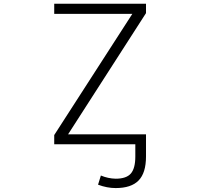

<svg xmlns="http://www.w3.org/2000/svg" viewBox="-20 -751 1040 1001"><path d="M335 -50.8H741.2V-25.4V-3.9V64.5Q741.2 150.4 702.6 189.9Q664.1 229.5 583 229.5Q538.1 229.5 491.2 211.9L505.9 164.1Q543 179.7 583 180.7Q638.7 180.7 662.1 153.8Q685.5 127 685.5 64.5V1H262.7V-46.9L669.9 -678.7H262.7V-731.4H741.2V-682.6Z"/></svg>

Font: GenEi Gothic M Light
Style: Regular
Weight: 300
Designer: o_tamon (Modified); [Source Han Sans]
Ryoko NISHIZUKA  (kana & ideographs); Paul D. Hunt (Latin, Greek & Cyrillic); Wenl
Version: Version 1.1a;Original Version 1.004